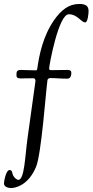

<svg xmlns="http://www.w3.org/2000/svg" viewBox="-63 -770 467 969"><path d="M-43 156C-43 172 -24 179 -7 179C14 179 80 166 119 72C146 7 168 -304 176 -360C176 -363 175 -376 193 -376C220 -376 238 -373 277 -373C294 -373 297 -391 297 -401C297 -411 293 -417 278 -417C252 -417 218 -416 197 -416C189 -416 185 -417 185 -425C185 -439 232 -698 284 -698C329 -698 346 -657 367 -657C381 -657 384 -706 384 -714C384 -740 370 -750 337 -750C284 -750 246 -719 211 -670C153 -587 135 -492 125 -423C124 -416 121 -415 118 -415C96 -415 46 -417 46 -417C23 -417 20 -411 20 -392C20 -380 23 -374 45 -374C57 -374 48 -375 106 -375C113 -375 116 -369 116 -361C116 -359 116 -361 76 -73C63 20 61 138 29 138C24 138 3 126 -1 102C-2 92 -9 88 -14 88C-34 88 -43 148 -43 156Z"/></svg>

Font: OFL Sorts Mill Goudy
Style: Regular
Weight: 500
Version: Version 003.000